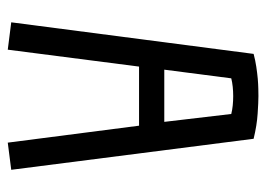

<svg xmlns="http://www.w3.org/2000/svg" viewBox="-114 -552 676 487"><g transform="rotate(90 223.5 -308.0)"><path d="M148.4 -323.2 105.5 9.8 36.1 1 116.2 -613.8Q132.8 -618.2 148.9 -620.6Q165 -623 179.2 -624.3Q193.4 -625.5 204.6 -625.7Q215.8 -626 223.1 -626Q238.3 -626 267.8 -624Q297.4 -622.1 331.5 -613.8L410.2 1L341.3 9.8L298.3 -323.2ZM223.1 -562Q211.4 -562 199.7 -560.8Q188 -559.6 178.2 -557.1L156.2 -387.2H288.6L268.6 -557.1Q258.8 -559.6 247.1 -560.8Q235.4 -562 223.1 -562Z"/></g></svg>

Font: Aubrey
Style: Regular
Weight: 400
Designer: Gayaneh Bagdasaryan | Cyreal.org
Foundry: Gayaneh Bagdasaryan | Cyreal.org
Version: Version 1.000